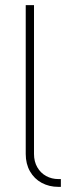

<svg xmlns="http://www.w3.org/2000/svg" viewBox="-20 -727 297 747"><path d="M207 -30.3H216.8V0H207Q171.4 0 142.3 -15.6Q113.3 -31.2 96.7 -60.3Q80.1 -89.4 80.1 -127.9V-707H112.3V-127.9Q112.3 -98.6 125 -76.4Q137.7 -54.2 159.4 -42.2Q181.2 -30.3 207 -30.3Z"/></svg>

Font: Pretendard GOV Thin
Style: Regular
Weight: 100
Designer: Base glyphs from Inter by Rasmus Andersson; Hangeul glyphs from Noto Sans CJK(Source Han Sans) by Jang Soo-young and Kan
Foundry: Kil Hyung-jin
Version: Version 1.309